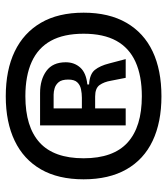

<svg xmlns="http://www.w3.org/2000/svg" viewBox="23 -762 580 666"><g transform="rotate(-90 313.0 -429.0)"><path d="M312 -159Q222 -159 157.5 -189.5Q93 -220 58.5 -280.5Q24 -341 24 -429Q24 -517 58.5 -577Q93 -637 157.5 -668Q222 -699 312 -699Q403 -699 467.5 -668Q532 -637 567 -577Q602 -517 602 -429Q602 -341 567 -280.5Q532 -220 467.5 -189.5Q403 -159 312 -159ZM312 -227Q383 -227 431.5 -249Q480 -271 504.5 -315.5Q529 -360 529 -429Q529 -498 504.5 -542.5Q480 -587 431.5 -609Q383 -631 312 -631Q206 -631 151.5 -581.5Q97 -532 97 -429Q97 -326 151.5 -276.5Q206 -227 312 -227ZM211 -283V-580H323Q370 -580 400 -558Q430 -536 430 -491Q430 -461 411.5 -440.5Q393 -420 353 -416V-410Q389 -408 403.5 -390Q418 -372 426 -340L441 -283H376L366 -334Q362 -358 351 -373.5Q340 -389 311 -389H270V-283ZM270 -435H307Q322 -435 336.5 -438Q351 -441 360.5 -451Q370 -461 370 -482Q370 -505 361 -515.5Q352 -526 340 -529.5Q328 -533 318 -533H270Z"/></g></svg>

Font: Bricolage Grotesque 60pt
Style: Regular
Weight: 400
Version: Version 1.001;gftools[0.9.33.dev8+g029e19f]